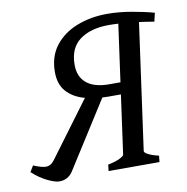

<svg xmlns="http://www.w3.org/2000/svg" viewBox="-102 -701 758 780"><g transform="rotate(-10 277.0 -311.5)"><path d="M390.1 -629.9Q438 -629.9 490.2 -620.8Q542.5 -611.8 582 -600.6L573.7 -565.4Q529.8 -573.2 478.3 -578.6Q426.8 -584 387.7 -584Q314 -584 269 -551Q224.1 -518.1 224.1 -448.2Q224.1 -399.4 255.9 -373Q287.6 -346.7 348.6 -346.7H404.8L396 -297.9H335.4Q281.7 -297.9 237.3 -310.8Q192.9 -323.7 166.5 -353.5Q140.1 -383.3 140.1 -433.6Q140.1 -497.6 173.8 -541.3Q207.5 -585 264.4 -607.4Q321.3 -629.9 390.1 -629.9ZM495.1 0H285.2L288.1 -25.9Q320.8 -32.7 337.6 -41.3Q354.5 -49.8 355 -55.7L429.2 -591.3H514.2L439.9 -55.7Q439 -48.8 454.1 -40.8Q469.2 -32.7 498 -25.9ZM-28.3 -50.8 -13.2 -75.7Q20.5 -61.5 37.6 -61.5Q58.6 -61.5 73.7 -82.5L267.6 -343.8L316.9 -306.2L136.7 -22.5Q127.9 -9.3 114 -1.2Q100.1 6.8 81.1 6.8Q64 6.8 32.5 -8.5Q1 -23.9 -28.3 -50.8Z"/></g></svg>

Font: Gentium Book Plus
Style: Italic
Weight: 400
Italic angle: -8°
Designer: Victor Gaultney, Annie Olsen, Iska Routamaa, Becca Hirsbrunner
Foundry: SIL International
Version: Version 6.101